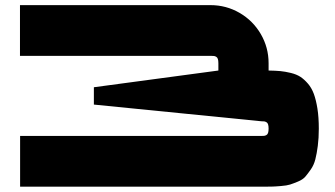

<svg xmlns="http://www.w3.org/2000/svg" viewBox="-20 -720 1294 741"><path d="M1016.6 -447.8Q1043.5 -447.3 1062 -445.6Q1080.6 -443.8 1102.5 -438.5Q1124.5 -433.1 1139.2 -423.6Q1153.8 -414.1 1168.2 -397.5Q1182.6 -380.9 1191.2 -357.7Q1199.7 -334.5 1205.1 -300.8Q1210.4 -267.1 1210.4 -223.6Q1210.4 -187 1206.5 -157Q1202.6 -127 1197 -105Q1191.4 -83 1179.4 -65.9Q1167.5 -48.8 1158 -37.8Q1148.4 -26.9 1130.1 -19.3Q1111.8 -11.7 1099.6 -7.8Q1087.4 -3.9 1064 -2Q1040.5 0 1027.1 0.2Q1013.7 0.5 986.3 0.5H57.6V-195.3H988.3Q996.1 -195.3 999.8 -195.8Q1003.4 -196.3 1008.1 -198.7Q1012.7 -201.2 1014.6 -207.3Q1016.6 -213.4 1016.6 -223.6Q1016.6 -233.9 1014.6 -240Q1012.7 -246.1 1008.1 -248.5Q1003.4 -251 999.8 -251.5Q996.1 -252 988.3 -252L342.3 -316.4V-383.3L822.8 -447.8V-476.1Q822.8 -486.3 820.8 -492.4Q818.8 -498.5 814.2 -501Q809.6 -503.4 805.9 -503.9Q802.2 -504.4 794.4 -504.4H57.1V-700.2H792.5Q853 -700.2 904.8 -670.2Q956.5 -640.1 986.6 -588.4Q1016.6 -536.6 1016.6 -476.1Z"/></svg>

Font: Donpoligrafbum
Style: Bold
Weight: 700
Designer: Sasha Pavljenko
Version: Version 1.002;Fontself Maker 3.5.8